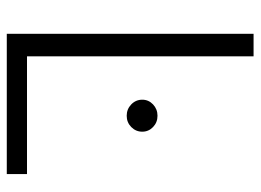

<svg xmlns="http://www.w3.org/2000/svg" viewBox="-121 -647 768 566"><g transform="rotate(90 263.0 -364.0)"><path d="M79.6 0V-727.5H146V-59.6H493.2V0ZM321.3 -353.5Q301.8 -353.5 287.8 -366.9Q273.9 -380.4 273.9 -399.4Q273.9 -418 287.8 -431.2Q301.8 -444.3 321.3 -444.3Q340.8 -444.3 354.5 -431.2Q368.2 -418 368.2 -399.4Q368.2 -380.4 354.5 -366.9Q340.8 -353.5 321.3 -353.5Z"/></g></svg>

Font: Inter Tight Light
Style: Regular
Weight: 300
Designer: Rasmus Andersson
Foundry: rsms
Version: Version 3.004